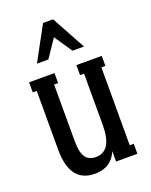

<svg xmlns="http://www.w3.org/2000/svg" viewBox="-140 -801 706 897"><g transform="rotate(-20 213.0 -352.5)"><path d="M272 -556.2 211.9 -645 151.9 -556.2H95.2L187 -725.1H236.8L329.1 -556.2ZM392.1 -486.8V-437H372.1V-49.8H392.1V0H286.1V-51.8Q256.8 20 174.8 20Q50.8 20 50.8 -145V-437H30.8V-486.8H157.2V-437H137.2V-166Q137.2 -152.8 137.5 -145.3Q137.7 -137.7 138.9 -124Q140.1 -110.4 142.6 -102.1Q145 -93.8 149.9 -83Q154.8 -72.3 161.9 -66.2Q168.9 -60.1 179.9 -55.9Q190.9 -51.8 205.1 -51.8Q286.1 -51.8 286.1 -181.2V-437H266.1V-486.8Z"/></g></svg>

Font: Margherita Semibold
Style: Regular
Weight: 600
Designer: James Puckett
Foundry: Dunwich Type Founders
Version: Version 1.008;hotconv 1.0.109;makeotfexe 2.5.65596